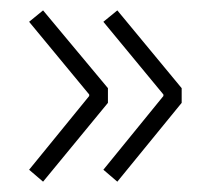

<svg xmlns="http://www.w3.org/2000/svg" viewBox="-20 -416 397 370"><path d="M294.9 -231V-233.9L179.2 -374L206.1 -396L330.1 -246.1V-217.8L206.1 -65.9L179.2 -88.9ZM151.9 -231V-233.9L36.1 -374L63 -396L188 -246.1V-217.8L63 -65.9L36.1 -88.9Z"/></svg>

Font: Rawengulk
Style: Regular
Weight: 400
Version: Version 0.92